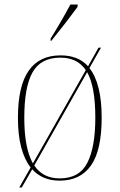

<svg xmlns="http://www.w3.org/2000/svg" viewBox="-20 -786 527 846"><path d="M203 -616Q225 -651 248.5 -691.5Q272 -732 290 -766H322V-756Q309 -739 289 -712Q269 -685 246.5 -657Q224 -629 206 -606H203ZM115 -48Q88 -82 73.5 -136.5Q59 -191 59 -267Q59 -406 106 -474Q153 -542 247 -542Q325 -542 368 -494L414 -576H425L374 -486Q428 -418 428 -267Q428 -124 381 -57Q334 10 243 10Q167 10 122 -40L76 40H65ZM358 -477Q321 -532 246 -532Q160 -532 123.5 -467.5Q87 -403 87 -267Q87 -133 125 -66ZM243 0Q330 0 365 -69Q400 -138 400 -267Q400 -405 364 -468L131 -57Q169 0 243 0Z"/></svg>

Font: Noto Serif Display SemiCondensed Thin
Style: Regular
Weight: 100
Width: 4
Designer: Monotype Design Team
Foundry: Monotype Imaging Inc.
Version: Version 2.009